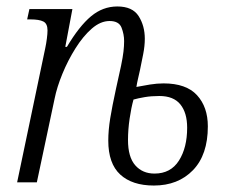

<svg xmlns="http://www.w3.org/2000/svg" viewBox="-20 -564 701 594"><path d="M456 10Q389 10 352 -24Q315 -58 315 -129Q315 -161 321 -198Q327 -235 339 -290Q349 -334 354.5 -360.5Q360 -387 362 -404.5Q364 -422 364 -437Q364 -458 356 -478.5Q348 -499 319 -499Q291 -499 264 -475.5Q237 -452 213.5 -414.5Q190 -377 173 -335.5Q156 -294 149 -259L94 0H33L120 -415Q123 -429 125 -444.5Q127 -460 127 -470Q127 -491 114 -497.5Q101 -504 74 -504H64L71 -536H204L182 -419H187Q225 -483 261.5 -513.5Q298 -544 343 -544Q390 -544 409 -514Q428 -484 428 -444Q428 -422 423 -396.5Q418 -371 413 -347Q410 -333 407 -320.5Q404 -308 402 -295Q422 -299 444 -302.5Q466 -306 486 -306Q556 -306 589.5 -269.5Q623 -233 623 -173Q623 -85 577 -37.5Q531 10 456 10ZM458 -27Q508 -27 533.5 -67Q559 -107 559 -169Q559 -215 538 -241Q517 -267 473 -267Q448 -267 427.5 -263.5Q407 -260 393 -256Q386 -231 381 -197Q376 -163 376 -131Q376 -78 398.5 -52.5Q421 -27 458 -27Z"/></svg>

Font: Noto Serif Condensed Light
Style: Italic
Weight: 300
Width: 3
Italic angle: -12°
Designer: Monotype Design Team
Foundry: Monotype Imaging Inc.
Version: Version 2.014; ttfautohint (v1.8.4.7-5d5b)